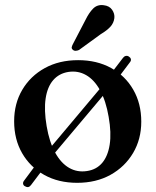

<svg xmlns="http://www.w3.org/2000/svg" viewBox="-20 -725 630 774"><path d="M81 26Q74.5 23 73.2 16.5Q72 10 76.5 4L155 -101.5L164 -107L400.5 -388.5L402.5 -396L476 -492Q480.5 -498 487 -499.5Q493.5 -501 499.5 -497Q506 -493 507.5 -487Q509 -481 504.5 -475L426.5 -371.5L419.5 -368L185 -89.5L182 -81L105 21Q95 34.5 81 26ZM295 -482.5Q370.5 -482.5 427.8 -451Q485 -419.5 517.2 -363.5Q549.5 -307.5 549.5 -234.5Q549.5 -164 516.5 -108.2Q483.5 -52.5 425.5 -20.2Q367.5 12 291 12Q215.5 12 158.5 -19.8Q101.5 -51.5 69.2 -107.5Q37 -163.5 37 -236Q37 -307.5 69.8 -363Q102.5 -418.5 160.5 -450.5Q218.5 -482.5 295 -482.5ZM330.5 -35.5Q368.5 -41 391.8 -68.2Q415 -95.5 422.2 -142.2Q429.5 -189 418 -254Q407 -318.5 383.5 -361Q360 -403.5 327.2 -422.2Q294.5 -441 255.5 -435Q218 -429 194.5 -402Q171 -375 164 -328.2Q157 -281.5 168 -216.5Q179 -152 202.5 -109.5Q226 -67 258.8 -48.2Q291.5 -29.5 330.5 -35.5ZM324 -643.5Q338.5 -673.5 355.5 -690.5Q372.5 -707.5 398 -704Q421 -701.5 432 -685.5Q443 -669.5 441 -652Q438.5 -632 424.8 -617Q411 -602 386.5 -587.5L298.5 -523.5Q292 -520.5 285 -520.2Q278 -520 273.5 -524.5Q268 -529 269.2 -535Q270.5 -541 274 -547.5Z"/></svg>

Font: Fraunces Medium
Style: Regular
Weight: 500
Version: Version 1.000;[b76b70a41]